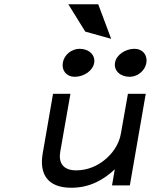

<svg xmlns="http://www.w3.org/2000/svg" viewBox="-20 -874 765 905"><path d="M443 -854H302L382 -725L504 -691ZM591 -512C629 -512 664 -541 670 -578C676 -615 652 -644 614 -644C570 -644 528 -615 522 -578C516 -541 547 -512 591 -512ZM332 -512C376 -512 418 -541 424 -578C430 -615 399 -644 355 -644C317 -644 282 -615 276 -578C270 -541 294 -512 332 -512ZM181 -149C165 -54 204 11 316 11C405 11 470 -28 521 -76L508 0H592L667 -432H583L550 -245C541 -192 509 -149 473 -120C440 -93 394 -71 339 -71C277 -71 255 -107 264 -159L312 -432H230Z"/></svg>

Font: Charger Monospace
Style: Regular
Weight: 400
Designer: Jasper
Foundry: Cannot Into Space Fonts
Version: Version 0.980